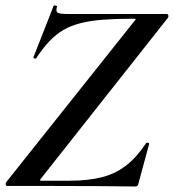

<svg xmlns="http://www.w3.org/2000/svg" viewBox="-20 -676 632 698"><path d="M474 2Q403 1 321.5 0.5Q240 0 158.5 0Q77 0 6 0Q2 0 1 -4.5Q0 -9 2 -13L469 -600Q474 -605 473.5 -606.5Q473 -608 467 -608Q403 -608 356 -604.5Q309 -601 273.5 -592Q238 -583 210.5 -567Q183 -551 159.5 -526Q136 -501 112 -465Q110 -462 105 -463.5Q100 -465 102 -469L175 -655Q177 -657 183 -655.5Q189 -654 187 -651Q182 -634 190 -629.5Q198 -625 232 -625Q291 -625 374.5 -625Q458 -625 586 -625Q591 -625 592 -620Q593 -615 591 -612L129 -27Q125 -22 125.5 -20.5Q126 -19 131 -19Q164 -19 190.5 -19Q217 -19 233 -19Q300 -19 349.5 -31.5Q399 -44 437.5 -73.5Q476 -103 510 -154Q512 -158 517.5 -157Q523 -156 522 -152L483 -8Q483 -5 480 -1.5Q477 2 474 2Z"/></svg>

Font: Cormorant Infant Light
Style: Italic
Weight: 300
Italic angle: -10°
Designer: Christian Thalmann (Catharsis Fonts)
Foundry: Catharsis Fonts
Version: Version 4.001